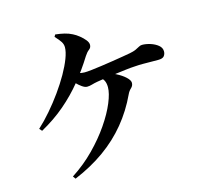

<svg xmlns="http://www.w3.org/2000/svg" viewBox="-118 -940 1235 1130"><g transform="rotate(-15 500.0 -375.5)"><path d="M75.6 -288.5Q114.9 -324.4 153.9 -369.7Q192.9 -415 227.7 -463.6Q262.5 -512.3 289.2 -559.1Q315.8 -605.9 331.1 -646.1Q346.4 -686.3 346.4 -713.4Q346.4 -731.2 336.6 -747Q326.8 -762.7 303 -788L310.4 -800.8Q340.3 -797.6 365.5 -791.5Q390.7 -785.4 411.4 -774.5Q429.5 -765.6 448.2 -750.6Q466.9 -735.6 479.8 -719.6Q492.7 -703.6 492.7 -689.4Q492.7 -672.2 479.1 -662.2Q465.5 -652.2 452 -631.2Q407.6 -559.4 354.7 -494.4Q301.8 -429.4 236.7 -373.8Q171.7 -318.2 89.5 -272.9ZM344.5 -559.3Q360 -551.9 381.4 -546.1Q402.8 -540.3 420.7 -540.3Q435.1 -540.3 463 -543.4Q490.8 -546.5 525.9 -551.5Q560.9 -556.5 596.5 -562Q632 -567.5 661.2 -572.5Q690.4 -577.5 705.9 -580.3Q729.8 -584.7 744.3 -591.5Q758.9 -598.3 768.5 -603.9Q778.2 -609.4 787.9 -609.4Q811.6 -609.4 838.5 -600.9Q865.3 -592.3 884.3 -576.9Q903.3 -561.4 903.3 -539.3Q903.3 -523.2 894 -511.1Q884.8 -499.1 857.1 -499.1Q838.3 -499.1 814 -499.4Q789.8 -499.8 764 -499.8Q738.3 -499.8 713.1 -497.8Q690.4 -496.8 658.5 -492.9Q626.7 -489.1 592.6 -484.6Q558.5 -480.1 528.1 -475.7Q497.7 -471.3 477.1 -467.6Q458.1 -464.1 442.6 -459.5Q427.2 -454.9 413.2 -454.9Q399.8 -454.9 382.8 -466.8Q365.8 -478.7 350.6 -494.3Q335.4 -509.9 325.4 -521.8ZM206.8 50.1 194.9 33.7Q271.2 -15.7 332.9 -78.5Q394.6 -141.2 438.8 -205.9Q483.1 -270.6 506.6 -327.4Q530.1 -384.1 530.1 -420.8Q530.1 -443.6 522.8 -459.5Q515.5 -475.4 499.9 -485.4L519 -508.3Q560.8 -499.6 595.7 -482.1Q630.7 -464.5 651.8 -444.7Q673 -424.9 673 -409.3Q673 -391.8 659.1 -379.1Q645.3 -366.4 637.4 -348.9Q595.1 -258.1 533.9 -183.8Q472.8 -109.5 391.6 -51.4Q310.4 6.7 206.8 50.1Z"/></g></svg>

Font: Early Summer Mincho VF
Style: Regular
Weight: 250
Designer: GuiWonder
Version: Version 1.002